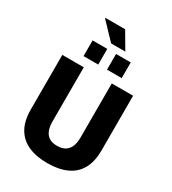

<svg xmlns="http://www.w3.org/2000/svg" viewBox="-248 -1185 1186 1325"><g transform="rotate(30 344.5 -522.5)"><path d="M344 12Q256 12 193 -16Q130 -44 96 -102.5Q62 -161 62 -253V-687H233V-252Q233 -192 260 -158.5Q287 -125 343 -125Q400 -125 428 -158.5Q456 -192 456 -252V-687H626V-253Q626 -161 592.5 -102.5Q559 -44 496 -16Q433 12 344 12ZM193 -753V-878H310V-753ZM380 -753V-878H497V-753ZM427 -924H314L191 -1053L193 -1057H349Z"/></g></svg>

Font: Archivo SemiCondensed ExtraBold
Style: Regular
Weight: 800
Width: 4
Designer: Hector Gatti
Foundry: Omnibus-Type
Version: Version 2.001